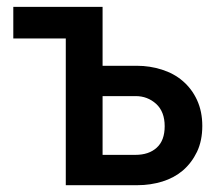

<svg xmlns="http://www.w3.org/2000/svg" viewBox="-20 -543 636 563"><path d="M280.8 -350.1H381.8Q419.4 -350.1 454.6 -338.9Q490.2 -327.6 515.6 -305.7Q542.5 -282.7 557.6 -250Q573.2 -216.3 573.2 -173.8Q573.2 -130.4 557.6 -97.7Q542 -65.4 516.1 -43Q490.7 -21.5 456.1 -10.7Q420.9 0 383.8 0H172.9V-430.2H19V-522.9H280.8ZM377 -88.9Q416.5 -88.9 439.5 -109.9Q462.9 -130.9 462.9 -172.9Q462.9 -215.3 438 -238.3Q412.6 -261.2 377.9 -261.2H280.8V-88.9Z"/></svg>

Font: Rising Sun DemiBold
Style: DemiBold
Weight: 600
Designer: Matt McInerney, Pablo Impallari, Rodrigo Fuenzalida
Foundry: Matt McInerney, Pablo Impallari, Rodrigo Fuenzalida
Version: Version 1.000